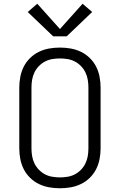

<svg xmlns="http://www.w3.org/2000/svg" viewBox="-20 -997 640 1025"><path d="M300 8Q271 8 242.5 3Q214 -2 188 -14.5Q162 -27 141 -47.5Q120 -68 107 -93.5Q94 -119 88.5 -147.5Q83 -176 83 -205V-530Q83 -559 88.5 -587.5Q94 -616 107 -641.5Q120 -667 141 -687.5Q162 -708 188 -720.5Q214 -733 242.5 -738Q271 -743 300 -743Q329 -743 357.5 -738Q386 -733 412 -720.5Q438 -708 459 -687.5Q480 -667 493 -641.5Q506 -616 511.5 -587.5Q517 -559 517 -530V-205Q517 -176 511.5 -147.5Q506 -119 493 -93.5Q480 -68 459 -47.5Q438 -27 412 -14.5Q386 -2 357.5 3Q329 8 300 8ZM300 -50Q321 -50 341.5 -53.5Q362 -57 380 -66.5Q398 -76 412.5 -91Q427 -106 436 -124.5Q445 -143 448.5 -163.5Q452 -184 452 -205V-530Q452 -551 448.5 -571.5Q445 -592 436 -610.5Q427 -629 412.5 -644Q398 -659 380 -668.5Q362 -678 341.5 -681.5Q321 -685 300 -685Q279 -685 258.5 -681.5Q238 -678 220 -668.5Q202 -659 187.5 -644Q173 -629 164 -610.5Q155 -592 151.5 -571.5Q148 -551 148 -530V-205Q148 -184 151.5 -163.5Q155 -143 164 -124.5Q173 -106 187.5 -91Q202 -76 220 -66.5Q238 -57 258.5 -53.5Q279 -50 300 -50ZM264 -803 128 -933 179 -977 300 -842 421 -977 472 -933 336 -803Z"/></svg>

Font: Iosevka SS04 Light Extended
Style: Regular
Weight: 300
Width: 7
Monospace: yes
Designer: Belleve Invis
Foundry: Belleve Invis
Version: Version 19.0.0; ttfautohint (v1.8.4)